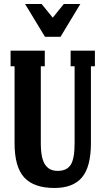

<svg xmlns="http://www.w3.org/2000/svg" viewBox="-20 -935 527 965"><path d="M383.8 -915 284.2 -750H206.1L106 -915H189L245.1 -846.2L300.8 -915ZM335 -602.1V-680.2H457V-602.1H437V-215.8Q437 -96.7 392.1 -43.5Q347.2 9.8 253.9 9.8Q150.4 9.8 101.8 -43Q53.2 -95.7 53.2 -215.8V-602.1H33.2V-680.2H205.1V-602.1H185.1V-215.8Q185.1 -175.8 190.9 -148.2Q196.8 -120.6 208.5 -105Q220.2 -89.4 235.1 -82.8Q250 -76.2 270 -76.2Q315.4 -76.2 335.2 -106.4Q355 -136.7 355 -215.8V-602.1Z"/></svg>

Font: Margherita Black
Style: Regular
Weight: 900
Designer: James Puckett
Foundry: Dunwich Type Founders
Version: Version 1.008;hotconv 1.0.109;makeotfexe 2.5.65596